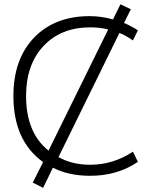

<svg xmlns="http://www.w3.org/2000/svg" viewBox="-20 -816 730 902"><path d="M541 -661.1 254.9 -78.1Q318.4 -42 404.3 -42Q511.7 -42 604.5 -103.5L627.9 -55.7Q530.3 10.7 401.4 9.8Q302.7 9.8 228.5 -28.3L182.6 66.4L133.8 42L182.6 -54.7Q43 -154.3 43 -365.2Q43 -538.1 140.1 -639.2Q237.3 -740.2 401.4 -740.2Q456.1 -740.2 510.7 -724.6L545.9 -795.9L594.7 -772.5L562.5 -708Q589.8 -697.3 627.9 -673.8L604.5 -626Q569.3 -650.4 541 -661.1ZM404.3 -687.5Q266.6 -687.5 184.6 -600.1Q102.5 -512.7 102.5 -365.2Q102.5 -192.4 208 -108.4L488.3 -677.7Q450.2 -687.5 404.3 -687.5Z"/></svg>

Font: Gen Shin Gothic Light
Style: Regular
Weight: 200
Designer: [Source Han Sans]
Ryoko NISHIZUKA  (kana & ideographs); Paul D. Hunt (Latin, Greek & Cyrillic); Wenlong ZHANG  (bopomofo
Version: Version 1.002.20150607